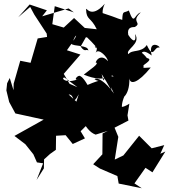

<svg xmlns="http://www.w3.org/2000/svg" viewBox="-20 -903 902 1024"><path d="M163 -825 229 -724 231 -706 181 -698 143 -568 88 -579 53 -457 52 -422 32 -487 18 -459 14 -421 29 -359 62 -298 213 -265 57 -178 115 -134 158 -80 177 -37 210 -32 175 57 214 -5 215 -53 247 -82 278 -104 279 -179 330 -182 368 -135 433 -165 410 -203 458 -251 407 -343 346 -399C382 -401 361 -330 400 -400C376 -319 375 -333 344 -300C416 -314 423 -209 490 -185L555 -205L527 -191L526 -80L477 -27L513 -4L606 36L613 76L736 101L697 75L756 -8L793 16L862 -95L835 -83L856 -129L789 -112L722 -179L638 -74L592 -52L611 -173L591 -222L665 -260L660 -288L670 -350C593 -301 627 -381 576 -292C666 -307 606 -307 645 -393C614 -372 673 -382 670 -485C674 -450 715 -458 784 -543C703 -537 723 -549 743 -522C755 -589 725 -577 721 -537C761 -568 797 -586 763 -594C713 -659 678 -625 724 -609C738 -601 725 -655 789 -607C768 -695 838 -657 830 -649C801 -658 800 -582 763 -663C733 -619 684 -641 665 -614C645 -638 735 -669 700 -722C708 -686 695 -669 664 -717C656 -760 686 -758 699 -759C741 -783 674 -785 731 -837C694 -826 698 -762 667 -847C640 -831 634 -851 632 -797C583 -812 631 -799 519 -836C549 -796 509 -822 539 -883C463 -797 438 -871 439 -853C441 -794 464 -814 496 -747L432 -754L375 -807L320 -756L259 -774L272 -870L374 -837L346 -858L205 -816L230 -848L138 -879L77 -811L141 -866ZM351 -456 320 -509 409 -612 337 -635 370 -682C377 -716 407 -734 360 -670C371 -654 451 -665 451 -633C440 -645 434 -620 410 -655C454 -732 460 -740 444 -751C410 -704 402 -703 444 -704C517 -635 516 -610 505 -645C459 -654 514 -671 490 -621C506 -651 557 -593 555 -577C534 -604 503 -603 490 -570C516 -566 455 -529 427 -505C553 -452 578 -519 585 -494C524 -507 578 -542 567 -544C525 -490 540 -440 522 -508C558 -454 589 -392 574 -421C575 -449 565 -447 588 -404C541 -470 499 -492 484 -481C507 -462 528 -485 447 -450C421 -495 408 -497 408 -497C396 -508 361 -463 407 -485C327 -449 301 -492 325 -489L393 -438Z"/></svg>

Font: Hussar Lance
Style: Regular
Weight: 700
Foundry: Cannot Into Space Fonts, PlusOne Fonts
Version: Version 2.27